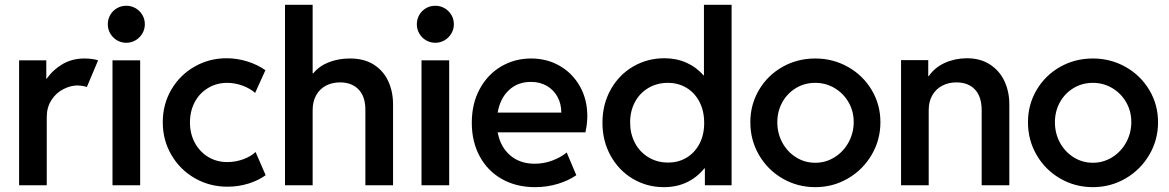

<svg xmlns="http://www.w3.org/2000/svg" viewBox="-20 -772 4872 800"><path d="M59.6 -520.5H172.9V-444.3H174.8Q200.7 -481.4 240.7 -504.9Q280.8 -528.3 332 -528.3Q349.6 -528.3 365.7 -525.9Q381.8 -523.4 388.7 -520.5L341.8 -409.2Q337.9 -411.6 326.4 -413.6Q314.9 -415.5 301.8 -416Q272.9 -415.5 243.2 -400.1Q213.4 -384.8 194.1 -354.7Q174.8 -324.7 174.8 -284.2V0H59.6Z M448.7 -520.5H564V0H448.7ZM429.2 -670.9Q429.2 -692.4 439.5 -710Q449.7 -727.5 467.3 -737.8Q484.9 -748 506.3 -748Q527.3 -748 544.9 -737.8Q562.5 -727.5 573 -710Q583.5 -692.4 583.5 -670.9Q583.5 -649.9 573 -632.3Q562.5 -614.7 544.9 -604.2Q527.3 -593.8 506.3 -593.8Q484.9 -593.8 467.3 -604.2Q449.7 -614.7 439.5 -632.3Q429.2 -649.9 429.2 -670.9Z M658.2 -262.7Q658.2 -337.9 694.1 -398.9Q730 -460 791 -494.6Q852.1 -529.3 923.8 -529.3Q967.8 -529.3 1010.3 -516.1Q1052.7 -502.9 1085.9 -479.5L1043 -384.8Q1022 -403.8 990.2 -415.3Q958.5 -426.8 926.8 -426.8Q882.8 -426.8 847.2 -405.5Q811.5 -384.3 791.5 -346.7Q771.5 -309.1 771.5 -261.7Q771.5 -215.3 791.5 -177.7Q811.5 -140.1 846.9 -118.4Q882.3 -96.7 926.8 -96.7Q961.9 -96.7 994.1 -108.6Q1026.4 -120.6 1044.9 -138.7L1086.9 -42Q1057.6 -20.5 1015.9 -7.3Q974.1 5.9 927.7 5.9Q853.5 5.9 791.7 -29.5Q730 -64.9 694.1 -126.5Q658.2 -188 658.2 -262.7Z M1167.5 -752H1282.7V-466.8H1285.6Q1310.1 -497.1 1350.3 -512.7Q1390.6 -528.3 1438 -528.3Q1498 -528.3 1538.3 -502.2Q1578.6 -476.1 1598.1 -432.9Q1617.7 -389.6 1617.7 -337.9V0H1502.4V-312.5Q1502.9 -369.1 1474.4 -398.9Q1445.8 -428.7 1397 -428.7Q1364.3 -428.7 1338.4 -415.3Q1312.5 -401.9 1297.6 -375.7Q1282.7 -349.6 1282.7 -312.5V0H1167.5Z M1736.3 -520.5H1851.6V0H1736.3ZM1716.8 -670.9Q1716.8 -692.4 1727.1 -710Q1737.3 -727.5 1754.9 -737.8Q1772.5 -748 1793.9 -748Q1814.9 -748 1832.5 -737.8Q1850.1 -727.5 1860.6 -710Q1871.1 -692.4 1871.1 -670.9Q1871.1 -649.9 1860.6 -632.3Q1850.1 -614.7 1832.5 -604.2Q1814.9 -593.8 1793.9 -593.8Q1772.5 -593.8 1754.9 -604.2Q1737.3 -614.7 1727.1 -632.3Q1716.8 -649.9 1716.8 -670.9Z M1945.8 -260.7Q1945.8 -340.3 1978.8 -401.1Q2011.7 -461.9 2068.1 -495.1Q2124.5 -528.3 2192.9 -528.3Q2258.3 -528.3 2311.5 -498Q2364.7 -467.8 2396 -412.8Q2427.2 -357.9 2427.2 -287.1Q2426.8 -255.9 2419.4 -220.7H2053.7Q2064.5 -160.6 2105.2 -125.2Q2146 -89.8 2207.5 -89.8Q2246.6 -89.8 2282 -103.3Q2317.4 -116.7 2341.3 -136.7L2381.3 -42Q2349.1 -19.5 2304.2 -5.9Q2259.3 7.8 2209.5 7.8Q2131.3 7.8 2071.5 -25.9Q2011.7 -59.6 1978.8 -120.6Q1945.8 -181.6 1945.8 -260.7ZM2318.8 -302.7Q2318.8 -339.4 2303 -368.4Q2287.1 -397.5 2258.5 -414.1Q2230 -430.7 2192.9 -430.7Q2137.7 -431.2 2100.6 -396.5Q2063.5 -361.8 2053.7 -302.7Z M2917 0V-70.3H2914.6Q2884.8 -33.2 2842.3 -12.7Q2799.8 7.8 2746.1 7.8Q2675.3 7.8 2616.7 -27.1Q2558.1 -62 2524.2 -123.3Q2490.2 -184.6 2490.2 -260.7Q2490.2 -337.4 2524.7 -398.9Q2559.1 -460.4 2618.2 -494.9Q2677.2 -529.3 2748 -529.3Q2798.8 -529.3 2840.3 -510.7Q2881.8 -492.2 2911.1 -458H2913.1V-752H3028.3V0ZM2914.1 -259.8Q2914.1 -309.6 2894.5 -347.4Q2875 -385.3 2840.6 -406Q2806.2 -426.8 2762.7 -426.8Q2717.8 -426.8 2681.6 -405.5Q2645.5 -384.3 2625.5 -346.7Q2605.5 -309.1 2605.5 -261.7Q2605.5 -215.3 2625.2 -177.2Q2645 -139.2 2681.4 -116.9Q2717.8 -94.7 2763.7 -94.7Q2806.6 -94.7 2840.6 -115Q2874.5 -135.3 2894.3 -172.6Q2914.1 -210 2914.1 -259.8Z M3106.4 -262.7Q3106.4 -335.9 3142.3 -397Q3178.2 -458 3240.2 -493.2Q3302.2 -528.3 3377 -528.3Q3450.7 -528.3 3513.2 -493.2Q3575.7 -458 3612.1 -397Q3648.4 -335.9 3648.4 -262.7Q3648.4 -189 3611.8 -126.7Q3575.2 -64.5 3512.9 -28.3Q3450.7 7.8 3377 7.8Q3302.7 7.8 3240.5 -28.3Q3178.2 -64.5 3142.3 -126.5Q3106.4 -188.5 3106.4 -262.7ZM3537.1 -263.7Q3537.1 -309.1 3515.4 -346.4Q3493.7 -383.8 3457 -405.3Q3420.4 -426.8 3377 -426.8Q3332.5 -426.8 3296.4 -405Q3260.3 -383.3 3239.5 -345.7Q3218.8 -308.1 3218.8 -262.7Q3218.8 -216.8 3239.5 -178.2Q3260.3 -139.6 3296.6 -116.7Q3333 -93.8 3377 -93.8Q3420.4 -93.8 3457.3 -116.7Q3494.1 -139.6 3515.6 -178.7Q3537.1 -217.8 3537.1 -263.7Z M3734.4 -521.5H3847.7V-455.1H3850.1Q3874.5 -490.7 3916.3 -509.8Q3958 -528.8 4007.8 -529.3Q4065.4 -529.3 4105.5 -502.9Q4145.5 -476.6 4165.5 -433.1Q4185.5 -389.6 4185.5 -337.9V0H4070.3V-312.5Q4070.3 -369.1 4042.5 -398.9Q4014.6 -428.7 3964.8 -428.7Q3932.1 -428.7 3906 -415Q3879.9 -401.4 3864.7 -375.2Q3849.6 -349.1 3849.6 -312.5V0H3734.4Z M4263.2 -262.7Q4263.2 -335.9 4299.1 -397Q4335 -458 4397 -493.2Q4459 -528.3 4533.7 -528.3Q4607.4 -528.3 4669.9 -493.2Q4732.4 -458 4768.8 -397Q4805.2 -335.9 4805.2 -262.7Q4805.2 -189 4768.6 -126.7Q4731.9 -64.5 4669.7 -28.3Q4607.4 7.8 4533.7 7.8Q4459.5 7.8 4397.2 -28.3Q4335 -64.5 4299.1 -126.5Q4263.2 -188.5 4263.2 -262.7ZM4693.8 -263.7Q4693.8 -309.1 4672.1 -346.4Q4650.4 -383.8 4613.8 -405.3Q4577.1 -426.8 4533.7 -426.8Q4489.3 -426.8 4453.1 -405Q4417 -383.3 4396.2 -345.7Q4375.5 -308.1 4375.5 -262.7Q4375.5 -216.8 4396.2 -178.2Q4417 -139.6 4453.4 -116.7Q4489.7 -93.8 4533.7 -93.8Q4577.1 -93.8 4614 -116.7Q4650.9 -139.6 4672.4 -178.7Q4693.8 -217.8 4693.8 -263.7Z"/></svg>

Font: Reddit Sans Chocolate SemiBold
Style: Regular
Weight: 600
Designer: Stephen Hutchings
Foundry: Reddit
Version: Version 1.011